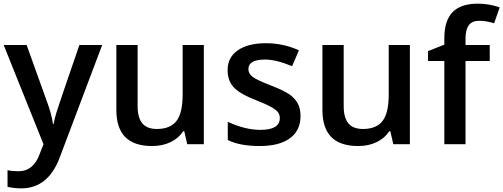

<svg xmlns="http://www.w3.org/2000/svg" viewBox="-20 -785 2740 1045"><path d="M0 -540H125L234.9 -233.9Q259.8 -168.5 268.1 -110.8H272Q276.4 -137.7 288.1 -176Q299.8 -214.4 412.1 -540H536.1L305.2 71.8Q242.2 240.2 95.2 240.2Q57.1 240.2 21 231.9V141.1Q46.9 147 80.1 147Q163.1 147 196.8 50.8L216.8 0Z M999 0 982.9 -70.8H977.1Q953.1 -33.2 908.9 -11.7Q864.7 9.8 808.1 9.8Q710 9.8 661.6 -39.1Q613.3 -87.9 613.3 -187V-540H729V-207Q729 -145 754.4 -114Q779.8 -83 834 -83Q906.2 -83 940.2 -126.2Q974.1 -169.4 974.1 -271V-540H1089.4V0Z M1615.7 -153.8Q1615.7 -74.7 1558.1 -32.5Q1500.5 9.8 1393.1 9.8Q1285.2 9.8 1219.7 -22.9V-122.1Q1314.9 -78.1 1397 -78.1Q1502.9 -78.1 1502.9 -142.1Q1502.9 -162.6 1491.2 -176.3Q1479.5 -189.9 1452.6 -204.6Q1425.8 -219.2 1377.9 -237.8Q1284.7 -273.9 1251.7 -310.1Q1218.8 -346.2 1218.8 -403.8Q1218.8 -473.1 1274.7 -511.5Q1330.6 -549.8 1426.8 -549.8Q1522 -549.8 1606.9 -511.2L1569.8 -424.8Q1482.4 -460.9 1422.9 -460.9Q1332 -460.9 1332 -409.2Q1332 -383.8 1355.7 -366.2Q1379.4 -348.6 1459 -317.9Q1525.9 -292 1556.2 -270.5Q1586.4 -249 1601.1 -220.9Q1615.7 -192.9 1615.7 -153.8Z M2120.6 0 2104.5 -70.8H2098.6Q2074.7 -33.2 2030.5 -11.7Q1986.3 9.8 1929.7 9.8Q1831.5 9.8 1783.2 -39.1Q1734.9 -87.9 1734.9 -187V-540H1850.6V-207Q1850.6 -145 1876 -114Q1901.4 -83 1955.6 -83Q2027.8 -83 2061.8 -126.2Q2095.7 -169.4 2095.7 -271V-540H2210.9V0Z M2645.5 -453.1H2513.7V0H2398.4V-453.1H2309.6V-506.8L2398.4 -542V-577.1Q2398.4 -672.9 2443.4 -719Q2488.3 -765.1 2580.6 -765.1Q2641.1 -765.1 2699.7 -745.1L2669.4 -658.2Q2627 -671.9 2588.4 -671.9Q2549.3 -671.9 2531.5 -647.7Q2513.7 -623.5 2513.7 -575.2V-540H2645.5Z"/></svg>

Font: f0_32663          
Style: Regular
Weight: 600
Foundry: Ascender Corporation
Version: Version 1.10